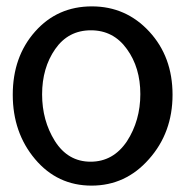

<svg xmlns="http://www.w3.org/2000/svg" viewBox="-20 -562 580 602"><path d="M448 -463Q375 -542 268 -542Q160 -542 90 -463Q20 -384 20 -265Q20 -146 90 -63Q160 20 267 20Q374 20 447 -63Q521 -146 521 -265Q521 -384 448 -463ZM153 -408Q194 -467 265 -467Q336 -467 378 -408Q420 -350 420 -267Q420 -184 378 -119Q335 -55 264 -55Q193 -55 152 -120Q112 -184 112 -266Q112 -349 153 -408Z"/></svg>

Font: Sawarabi Gothic
Style: Regular
Weight: 400
Designer: mshio (mshio@users.sourceforge.jp)
Version: Version 20141215